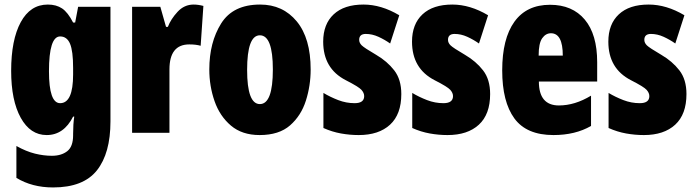

<svg xmlns="http://www.w3.org/2000/svg" viewBox="-20 -583 3058 843"><path d="M301 -285V-256Q301 -130 244 -130Q195 -130 195 -270Q195 -423 244 -423Q274 -423 287.5 -391Q301 -359 301 -285ZM29 -272Q29 -142 71 -66Q113 10 185 10Q260 10 301 -71H306Q301 -38 301 5V11Q301 61 275 81Q249 101 208 101Q172 101 133.5 91.5Q95 82 52 58V198Q121 240 213 240Q346 240 405.5 165Q465 90 465 -50V-553H323L310 -484H301Q278 -529 252.5 -546Q227 -563 190 -563Q113 -563 71 -485.5Q29 -408 29 -272Z M717 -465H709L684 -553H560V0H724V-278Q724 -388 811 -388Q841 -388 861 -382L873 -557Q850 -563 830 -563Q789 -563 759.5 -531Q730 -499 717 -465Z M1122 -563Q1003 -563 951 -480Q899 -397 899 -278Q899 -205 922 -139Q945 -73 994 -31.5Q1043 10 1120 10Q1205 10 1253.5 -32.5Q1302 -75 1323 -141Q1344 -207 1344 -278Q1344 -415 1283 -489Q1222 -563 1122 -563ZM1121 -428Q1178 -428 1178 -278Q1178 -126 1121 -126Q1065 -126 1065 -276Q1065 -428 1121 -428Z M1632 -342Q1579 -373 1568 -384Q1557 -395 1557 -408Q1557 -434 1586 -434Q1614 -434 1641.5 -421.5Q1669 -409 1693 -392L1733 -516Q1654 -563 1576 -563Q1491 -563 1445 -520Q1399 -477 1399 -400Q1399 -282 1498 -231Q1555 -202 1567 -188.5Q1579 -175 1579 -161Q1579 -130 1537 -130Q1500 -130 1465 -143.5Q1430 -157 1400 -175V-21Q1438 -4 1477 3Q1516 10 1555 10Q1643 10 1692.5 -35.5Q1742 -81 1742 -170Q1742 -234 1711 -274Q1680 -314 1632 -342Z M2022 -342Q1969 -373 1958 -384Q1947 -395 1947 -408Q1947 -434 1976 -434Q2004 -434 2031.5 -421.5Q2059 -409 2083 -392L2123 -516Q2044 -563 1966 -563Q1881 -563 1835 -520Q1789 -477 1789 -400Q1789 -282 1888 -231Q1945 -202 1957 -188.5Q1969 -175 1969 -161Q1969 -130 1927 -130Q1890 -130 1855 -143.5Q1820 -157 1790 -175V-21Q1828 -4 1867 3Q1906 10 1945 10Q2033 10 2082.5 -35.5Q2132 -81 2132 -170Q2132 -234 2101 -274Q2070 -314 2022 -342Z M2185 -274Q2185 -136 2238.5 -63Q2292 10 2410 10Q2506 10 2575 -30V-163Q2504 -120 2434 -120Q2346 -120 2346 -225H2602V-310Q2602 -432 2547.5 -497Q2493 -562 2395 -562Q2292 -562 2238.5 -487.5Q2185 -413 2185 -274ZM2451 -339H2345Q2345 -393 2360.5 -415Q2376 -437 2399 -437Q2451 -437 2451 -339Z M2884 -342Q2831 -373 2820 -384Q2809 -395 2809 -408Q2809 -434 2838 -434Q2866 -434 2893.5 -421.5Q2921 -409 2945 -392L2985 -516Q2906 -563 2828 -563Q2743 -563 2697 -520Q2651 -477 2651 -400Q2651 -282 2750 -231Q2807 -202 2819 -188.5Q2831 -175 2831 -161Q2831 -130 2789 -130Q2752 -130 2717 -143.5Q2682 -157 2652 -175V-21Q2690 -4 2729 3Q2768 10 2807 10Q2895 10 2944.5 -35.5Q2994 -81 2994 -170Q2994 -234 2963 -274Q2932 -314 2884 -342Z"/></svg>

Font: Noto Sans Display Condensed Black
Style: Regular
Weight: 900
Width: 3
Designer: Monotype Design team
Foundry: Monotype Imaging Inc.
Version: 1.000